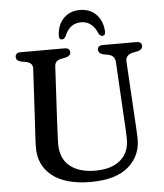

<svg xmlns="http://www.w3.org/2000/svg" viewBox="-60 -949 871 1017"><g transform="rotate(-5 375.5 -440.0)"><path d="M586.5 -293.5 569 -604.5Q567 -638.5 532 -646L507 -650.5Q480 -657 480 -677Q480 -700 508 -700H686Q714.5 -700 714.5 -677Q714.5 -657.5 687 -650.5L663 -646Q622.5 -637 625 -601L643 -293Q644.5 -268 645.8 -244Q647 -220 648 -194.5Q651 -102 583.8 -42.5Q516.5 17 382.5 17Q246.5 17 175.8 -40Q105 -97 107.5 -194Q107.5 -215.5 109.8 -253.2Q112 -291 114 -323L129.5 -608Q131 -638.5 94.5 -646L70 -650.5Q42.5 -656.5 42.5 -676.5Q42.5 -700 71 -700H304Q332.5 -700 332.5 -676.5Q332.5 -657.5 305 -651L280 -646Q248.5 -639.5 247 -609.5L231.5 -323.5Q229.5 -287.5 228.5 -258.8Q227.5 -230 226.5 -206Q224.5 -123.5 273.8 -82Q323 -40.5 410.5 -40.5Q498 -40.5 545.8 -82.2Q593.5 -124 591 -198Q590 -231 589 -252.8Q588 -274.5 586.5 -293.5ZM402.5 -830Q342 -830 315 -763Q306.5 -748.5 296 -748.5Q278 -748.5 280 -772.5Q283 -828.5 316.5 -862Q350 -895.5 402.5 -895.5Q455 -895.5 488.5 -862Q522 -828.5 525.5 -772.5Q527 -748.5 508.5 -748.5Q498.5 -748.5 490 -763Q463 -830 402.5 -830Z"/></g></svg>

Font: Fraunces 9pt S050
Style: Regular
Weight: 400
Version: Version 1.000; ttfautohint (v1.8.3)